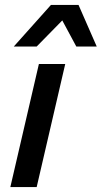

<svg xmlns="http://www.w3.org/2000/svg" viewBox="-20 -760 413 780"><path d="M245 -500 129 0H22L138 -500ZM36 -571 187 -740H299L373 -571H290L233 -677L129 -571Z"/></svg>

Font: Work Sans Medium
Style: Italic
Weight: 500
Italic angle: -13°
Designer: Wei Huang
Foundry: Wei Huang
Version: Version 2.012; ttfautohint (v1.8.3)